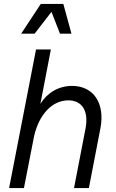

<svg xmlns="http://www.w3.org/2000/svg" viewBox="-20 -950 588 970"><path d="M412 -300 354 0H429L487 -300C512 -428 453 -516 344 -516C276 -516 218 -481 184 -425L237 -700H162L26 0H101L152 -261C177 -372 244 -443 325 -443C396 -443 429 -388 412 -300ZM87 -780H155L240 -890L283 -780H341L300 -930H186Z"/></svg>

Font: Uncut Sans
Style: Italic
Weight: 400
Italic angle: -11°
Designer: Kasper Nordkvist
Foundry: UNCUT.wtf
Version: Version 1.304;Glyphs 3.2 (3246)